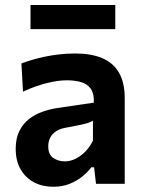

<svg xmlns="http://www.w3.org/2000/svg" viewBox="-20 -720 560 752"><path d="M188 11.5Q146 11.5 113 -6Q80 -23.5 60.8 -56.8Q41.5 -90 41.5 -137Q41.5 -178.5 56 -207.2Q70.5 -236 94.2 -254.2Q118 -272.5 146.8 -282.5Q175.5 -292.5 205 -297L347.5 -318Q349 -353 335.8 -372Q322.5 -391 298 -398.2Q273.5 -405.5 241.5 -405.5Q224.5 -405.5 204.8 -402.8Q185 -400 163.2 -394.5Q141.5 -389 118 -380.8Q94.5 -372.5 70 -361L64 -471.5Q82.5 -478.5 105.8 -485.5Q129 -492.5 156.5 -498.2Q184 -504 213.8 -507.2Q243.5 -510.5 275 -510.5Q336 -510.5 379.2 -492.8Q422.5 -475 445.5 -436.2Q468.5 -397.5 468.5 -335.5Q468.5 -311.5 468.5 -276Q468.5 -240.5 468.5 -211V-156Q468.5 -119.5 468.5 -81.8Q468.5 -44 468.5 0H356L348.5 -65H338Q324 -46.5 303 -29.2Q282 -12 253.2 -0.2Q224.5 11.5 188 11.5ZM234 -88Q255 -88 275.5 -98Q296 -108 313.8 -126Q331.5 -144 344 -169V-247.5Q337.5 -243 326.8 -239.2Q316 -235.5 295 -231Q274 -226.5 236 -219.5Q214.5 -215.5 199.8 -206Q185 -196.5 177 -181.5Q169 -166.5 169 -147Q169 -114.5 188.8 -101.2Q208.5 -88 234 -88ZM99.5 -606V-700.5Q137 -700.5 178.5 -700.5Q220 -700.5 265.5 -700.5Q311 -700.5 352.5 -700.5Q394 -700.5 431.5 -700.5V-606Q394 -606 352.5 -606Q311 -606 265.5 -606Q220 -606 178.5 -606Q137 -606 99.5 -606Z"/></svg>

Font: Commissioner Thin SemiBold
Style: Regular
Weight: 600
Version: Version 1.000